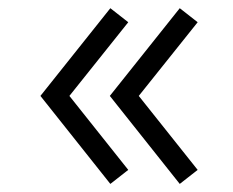

<svg xmlns="http://www.w3.org/2000/svg" viewBox="-20 -508 576 475"><path d="M251.7 -270.7 424.7 -487.7 469 -453 323.3 -270.7 469 -87.7 424.7 -53ZM80 -270.7 253 -487.7 297.3 -453 151.7 -270.7 297.3 -87.7 253 -53Z"/></svg>

Font: Tap Sans
Style: Regular
Weight: 400
Designer: Tap Payments
Foundry: Tap Payments
Version: Version 1.001;Glyphs 3.1.2 (3151)